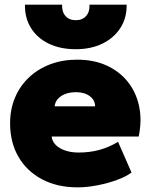

<svg xmlns="http://www.w3.org/2000/svg" viewBox="-20 -792 648 827"><path d="M314.5 15Q227 15 161.5 -19.5Q96 -54 59.8 -116Q23.5 -178 23.5 -261Q23.5 -321.5 44.8 -371.8Q66 -422 104.8 -458.5Q143.5 -495 196.2 -515Q249 -535 312.5 -535Q383.5 -535 438.8 -510Q494 -485 530 -440.2Q566 -395.5 579 -335.2Q592 -275 577.5 -204H202.5Q204.5 -183.5 219.8 -168Q235 -152.5 260.5 -143.8Q286 -135 318.5 -135Q366 -135 407 -146Q448 -157 488.5 -181L546.5 -49Q523.5 -31.5 484 -17Q444.5 -2.5 399.5 6.2Q354.5 15 314.5 15ZM215.5 -334H389.5Q389.5 -361 366.5 -378Q343.5 -395 306.5 -395Q268.5 -395 243.2 -378Q218 -361 215.5 -334ZM306.5 -580Q239.5 -580 190 -604Q140.5 -628 113.5 -671.2Q86.5 -714.5 87.5 -772H247.5Q246 -741.5 262 -723.2Q278 -705 306.5 -705Q335 -705 351 -723.2Q367 -741.5 365.5 -772H525.5Q526.5 -715.5 499 -672.2Q471.5 -629 421.8 -604.5Q372 -580 306.5 -580Z"/></svg>

Font: Geologica Black
Style: Regular
Weight: 900
Designer: Sindre Bremnes, Frode Helland
Foundry: Monokrom Skriftforlag AS
Version: Version 1.010;gftools[0.9.28]